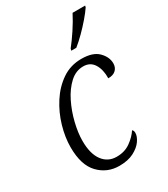

<svg xmlns="http://www.w3.org/2000/svg" viewBox="-191 -856 838 955"><g transform="rotate(-30 228.5 -378.0)"><path d="M207 10Q137 10 89.5 -39.5Q42 -89 42 -191Q42 -248 60 -310Q78 -372 112.5 -425.5Q147 -479 196 -512.5Q245 -546 308 -546Q373 -546 404 -515Q435 -484 435 -447Q435 -424 420 -409.5Q405 -395 376 -395Q377 -445 357 -477Q337 -509 297 -509Q254 -509 219.5 -477Q185 -445 160.5 -395.5Q136 -346 122.5 -290.5Q109 -235 109 -189Q109 -115 138.5 -75.5Q168 -36 218 -36Q264 -36 297 -59.5Q330 -83 349 -112Q357 -107 357 -93Q357 -73 340.5 -49Q324 -25 290.5 -7.5Q257 10 207 10ZM285 -606 288 -617Q312 -647 338.5 -687Q365 -727 385 -766H457L455 -757Q441 -736 417 -708Q393 -680 366 -653Q339 -626 314 -606Z"/></g></svg>

Font: Noto Serif SemiCondensed Light
Style: Italic
Weight: 300
Width: 4
Italic angle: -12°
Designer: Monotype Design Team
Foundry: Monotype Imaging Inc.
Version: Version 2.013; ttfautohint (v1.8.4.7-5d5b)